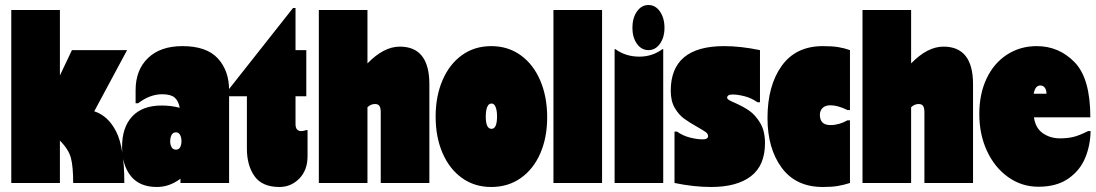

<svg xmlns="http://www.w3.org/2000/svg" viewBox="-20 -730 4371 766"><path d="M476 0H272Q272 -65 263 -99.5Q254 -134 219 -169V0H25V-690H219V-429L267 -530H487L356 -286Q412 -268 444 -204Q476 -140 476 0Z M894 -370V0H700V-17Q656 16 606 16Q537 16 502 -27.5Q467 -71 467 -144Q467 -222 507.5 -265.5Q548 -309 625 -309Q663 -309 697 -300Q692 -328 676.5 -341Q661 -354 627 -354Q578 -354 531 -318H521V-370Q521 -451 570.5 -498.5Q620 -546 708 -546Q804 -546 849 -497Q894 -448 894 -370ZM704 -167Q704 -181 698.5 -191.5Q693 -202 682 -202Q670 -202 664.5 -191.5Q659 -181 659 -166Q659 -153 664.5 -143Q670 -133 682 -133Q694 -133 699 -143Q704 -153 704 -167Z M1149 -698H1159V-530H1202V-346H1159V-235Q1159 -207 1182 -207Q1190 -207 1202 -211H1207V-107Q1207 -51 1174 -17.5Q1141 16 1095 16Q1026 16 995.5 -27Q965 -70 965 -137V-346H879V-356Z M1693 -394V0H1499V-282Q1499 -299 1494 -307Q1489 -315 1476 -315Q1459 -315 1446 -302V0H1252V-690H1446V-477Q1511 -544 1575 -544Q1693 -544 1693 -394Z M1718 -265Q1718 -346 1745.5 -410Q1773 -474 1823 -510Q1873 -546 1940 -546Q2007 -546 2057.5 -509.5Q2108 -473 2135.5 -408.5Q2163 -344 2163 -262Q2163 -181 2135.5 -118Q2108 -55 2057.5 -19.5Q2007 16 1940 16Q1873 16 1823 -20Q1773 -56 1745.5 -119.5Q1718 -183 1718 -265ZM1918 -265Q1918 -216 1941 -216Q1963 -216 1963 -266Q1963 -288 1957.5 -302.5Q1952 -317 1941 -317Q1929 -317 1923.5 -302.5Q1918 -288 1918 -265Z M2382 -690V0H2188V-690Z M2626 0H2432V-534H2435Q2476 -504 2531 -504Q2582 -504 2623 -534H2626ZM2503 -619Q2503 -581 2521 -555.5Q2539 -530 2567 -530Q2595 -530 2613 -555.5Q2631 -581 2631 -619Q2631 -658 2613 -684Q2595 -710 2567 -710Q2539 -710 2521 -684Q2503 -658 2503 -619Z M2869 -546Q2935 -546 3012 -530V-322H3002Q2978 -339 2950.5 -346Q2923 -353 2903 -353Q2881 -353 2881 -340Q2881 -335 2890 -330Q2899 -325 2911 -320Q2945 -305 2969 -288.5Q2993 -272 3012.5 -240Q3032 -208 3032 -159Q3032 -70 2976 -27Q2920 16 2817 16Q2748 16 2671 0V-205H2681Q2705 -188 2733.5 -181Q2762 -174 2783 -174Q2805 -174 2805 -187Q2805 -196 2795.5 -203Q2786 -210 2763 -223Q2731 -241 2709.5 -256.5Q2688 -272 2672 -299.5Q2656 -327 2656 -368Q2656 -546 2869 -546Z M3293 -231Q3328 -231 3361 -250H3371V0Q3346 8 3322.5 12Q3299 16 3263 16Q3155 16 3098.5 -61Q3042 -138 3042 -259Q3042 -388 3098.5 -467Q3155 -546 3263 -546Q3300 -546 3324.5 -542Q3349 -538 3371 -530V-291H3361Q3322 -310 3293 -310Q3273 -310 3262 -299.5Q3251 -289 3251 -272Q3251 -231 3293 -231Z M3862 -394V0H3668V-282Q3668 -299 3663 -307Q3658 -315 3645 -315Q3628 -315 3615 -302V0H3421V-690H3615V-477Q3680 -544 3744 -544Q3862 -544 3862 -394Z M4331 -207Q4330 -149 4309 -99Q4288 -49 4241.5 -17Q4195 15 4123 15Q4056 15 4002 -23.5Q3948 -62 3917.5 -128Q3887 -194 3887 -275Q3887 -355 3916 -416.5Q3945 -478 3997.5 -512Q4050 -546 4116 -546Q4205 -546 4267.5 -481.5Q4330 -417 4330 -262H4105Q4111 -219 4140.5 -198.5Q4170 -178 4209 -178Q4238 -178 4261.5 -183.5Q4285 -189 4321 -207ZM4104 -356H4155Q4155 -371 4148.5 -380Q4142 -389 4130 -389Q4110 -389 4104 -356Z"/></svg>

Font: FFF_tuoi-tre Text
Style: Regular
Weight: 700
Designer: bBox Type GmbH
Foundry: bBox Type GmbH
Version: Version 1.001